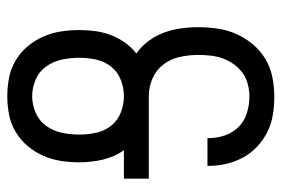

<svg xmlns="http://www.w3.org/2000/svg" viewBox="-146 -638 791 540"><g transform="rotate(-90 250.0 -367.5)"><path d="M249 8Q224 8 198.5 4Q173 0 150.5 -11Q128 -22 109 -39.5Q90 -57 78 -79Q66 -101 60 -126Q54 -151 54 -176V-180H132V-178Q132 -154 139.5 -131.5Q147 -109 163.5 -92.5Q180 -76 203 -69Q226 -62 249 -62Q266 -62 283.5 -66.5Q301 -71 315 -81Q329 -91 339.5 -105.5Q350 -120 356 -136.5Q362 -153 364 -170.5Q366 -188 366 -206Q366 -232 360.5 -257.5Q355 -283 339.5 -303.5Q324 -324 300 -334.5Q276 -345 250 -345H18V-415H98Q79 -442 71.5 -474.5Q64 -507 64 -541Q64 -567 68 -592.5Q72 -618 82.5 -642Q93 -666 110 -686Q127 -706 149.5 -719.5Q172 -733 198 -738Q224 -743 250 -743Q276 -743 302 -738Q328 -733 350.5 -719.5Q373 -706 390 -686Q407 -666 417.5 -642Q428 -618 432 -592.5Q436 -567 436 -541Q436 -518 433 -495.5Q430 -473 422 -452Q414 -431 401 -412.5Q388 -394 370 -380Q390 -366 405 -346Q420 -326 428.5 -303Q437 -280 440.5 -255.5Q444 -231 444 -206Q444 -178 440 -151Q436 -124 425 -99Q414 -74 396 -52.5Q378 -31 354.5 -17Q331 -3 303.5 2.5Q276 8 249 8ZM250 -415Q274 -415 296.5 -424Q319 -433 333.5 -451.5Q348 -470 353 -493.5Q358 -517 358 -541Q358 -565 353 -589Q348 -613 334 -633Q320 -653 297 -663Q274 -673 250 -673Q226 -673 203 -663Q180 -653 166 -633Q152 -613 147 -589Q142 -565 142 -541Q142 -517 147 -493.5Q152 -470 166.5 -451.5Q181 -433 203.5 -424Q226 -415 250 -415Z"/></g></svg>

Font: Iosevka srxl
Style: Regular
Weight: 400
Monospace: yes
Designer: Belleve Invis
Foundry: Belleve Invis
Version: Version 33.0.1; ttfautohint (v1.8.3)